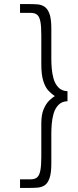

<svg xmlns="http://www.w3.org/2000/svg" viewBox="-20 -770 381 939"><path d="M130 107Q151 107 162 97Q173 87 177.5 63Q182 39 182 -2V-166Q182 -209 193.5 -236Q205 -263 220.5 -278Q236 -293 248 -300Q233 -310 217.5 -326Q202 -342 192 -373Q182 -404 182 -457V-599Q182 -641 177.5 -664.5Q173 -688 162 -697.5Q151 -707 130 -707H78V-750H126Q146 -750 164.5 -748.5Q183 -747 198 -737Q213 -727 222 -702.5Q231 -678 231 -631V-480Q231 -462 233 -436Q235 -410 242 -385Q249 -360 265.5 -342.5Q282 -325 310 -324V-275Q282 -274 265.5 -256.5Q249 -239 242 -214Q235 -189 233 -163Q231 -137 231 -119V31Q231 77 222 102Q213 127 198 136.5Q183 146 164.5 147.5Q146 149 126 149H78V107Z"/></svg>

Font: Josefin Sans Thin Light
Style: Regular
Weight: 300
Version: Version 2.000